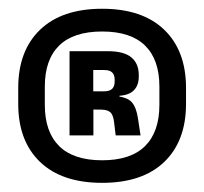

<svg xmlns="http://www.w3.org/2000/svg" viewBox="-20 -669 462 434"><path d="M210.9 -255.7Q120 -255.7 70.6 -302.9Q21.2 -350.2 21.2 -434.2V-470.3Q21.2 -554.3 70.6 -601.8Q120 -649.2 210.9 -649.2Q301.9 -649.2 351.2 -601.8Q400.5 -554.3 400.5 -470.3V-434.2Q400.5 -350.2 351.2 -302.9Q301.9 -255.7 210.9 -255.7ZM210.9 -306.7Q275.5 -306.7 307.9 -338.8Q340.3 -371 340.3 -432V-473.4Q340.3 -534.2 307.9 -566Q275.5 -597.8 210.9 -597.8Q146.2 -597.8 113.7 -566Q81.3 -534.2 81.3 -473.4V-432Q81.3 -371 113.7 -338.8Q146.2 -306.7 210.9 -306.7ZM241.5 -362.9 237.9 -392.6Q236 -408.8 229.8 -414.8Q223.6 -420.9 209.2 -421.2L173.9 -421.6V-462.6H215.2Q228 -462.6 233.6 -468.3Q239.2 -474 239.2 -484.8V-488.6Q239.2 -499.6 233.7 -505.1Q228.2 -510.7 215.3 -510.7H173.8V-553.3H223.6Q259.9 -553.3 276.8 -539.4Q293.7 -525.5 293.7 -499V-496.2Q293.7 -476.5 283 -465.3Q272.3 -454 250.1 -452.6V-445.1L241.9 -451.7Q268 -449.4 278.1 -437.7Q288.2 -426.1 291.9 -401.2L297.7 -362.9ZM137.2 -362.9V-553.3H190.8V-448.1L191.1 -430.8V-362.9Z"/></svg>

Font: Anek Odia Medium
Style: Regular
Weight: 500
Designer: Yesha Goshar & Mahesh Sahu (Odia), Yesha Goshar (Latin)
Foundry: Ek Type
Version: Version 1.003